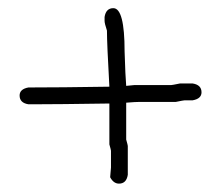

<svg xmlns="http://www.w3.org/2000/svg" viewBox="-20 -598 540 468"><path d="M256.3 -578.1Q283.7 -578.1 283.7 -472.7Q285.6 -411.1 287.6 -388.7L307.1 -390.6H397Q399.4 -390.6 418.5 -394.5H449.7Q471.2 -391.1 471.2 -373Q471.2 -357.4 449.7 -353.5H430.2Q427.7 -353.5 408.7 -349.6H320.8Q310.5 -349.6 287.6 -347.7V-257.8Q291.5 -244.1 291.5 -242.2V-171.9Q288.1 -150.4 270 -150.4Q256.8 -150.4 248.5 -166L250.5 -189.5V-230.5Q250.5 -232.4 246.6 -246.1V-345.7Q120.6 -343.8 61 -343.8H49.3Q27.8 -347.2 27.8 -365.2Q27.8 -380.9 49.3 -384.8H51.3Q125 -384.8 246.6 -386.7Q240.7 -492.2 240.7 -523.4Q234.9 -541 234.9 -546.9V-556.6Q238.3 -578.1 256.3 -578.1Z"/></svg>

Font: CEF Fonts CJK Mono
Style: Regular
Weight: 400
Designer: PartyBoss (派对大魔王)
Version: Release 2.25